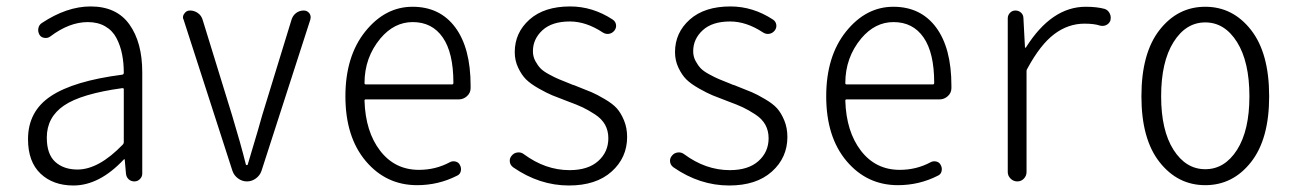

<svg xmlns="http://www.w3.org/2000/svg" viewBox="-20 -566 4030 599"><path d="M209 12.7Q145.5 12.7 106.4 -24.4Q67.4 -61.5 67.4 -131.8Q67.4 -218.8 138.7 -266.1Q210 -313.5 361.3 -333Q366.2 -334 366.2 -338.9Q366.2 -370.1 360.8 -397Q355.5 -423.8 343.3 -447.3Q331.1 -470.7 308.1 -483.9Q285.2 -497.1 253.9 -497.1Q196.3 -497.1 136.7 -452.1Q128.9 -446.3 118.7 -447.8Q108.4 -449.2 103.5 -457Q97.7 -466.8 99.6 -477.5Q101.6 -488.3 110.4 -494.1Q188.5 -545.9 262.7 -545.9Q343.8 -545.9 383.8 -489.7Q423.8 -433.6 423.8 -340.8V-24.4Q423.8 -14.6 416.5 -7.3Q409.2 0 399.4 0Q388.7 0 381.3 -6.8Q374 -13.7 373 -24.4L369.1 -68.4Q369.1 -69.3 368.2 -69.3Q367.2 -69.3 366.2 -68.4Q290 12.7 209 12.7ZM221.7 -37.1Q288.1 -37.1 363.3 -115.2Q366.2 -118.2 366.2 -122.1V-288.1Q366.2 -291 362.3 -291Q362.3 -291 361.3 -291Q233.4 -273.4 179.7 -236.8Q126 -200.2 126 -136.7Q126 -85 152.3 -61Q178.7 -37.1 221.7 -37.1Z M705.1 -33.2 552.7 -504.9Q550.8 -507.8 550.8 -511.7Q550.8 -518.6 555.7 -524.4Q561.5 -533.2 573.2 -533.2Q585.9 -533.2 597.2 -525.4Q608.4 -517.6 612.3 -503.9L704.1 -206.1Q730.5 -119.1 747.1 -52.7Q748 -50.8 750 -50.8Q752 -50.8 752.9 -52.7Q793.9 -189.5 797.9 -206.1L889.6 -504.9Q893.6 -517.6 903.8 -525.4Q914.1 -533.2 927.7 -533.2Q938.5 -533.2 945.3 -524.4Q949.2 -518.6 949.2 -511.7Q949.2 -508.8 948.2 -504.9L795.9 -33.2Q791 -18.6 778.3 -9.3Q765.6 0 750.5 0Q735.4 0 722.7 -9.3Q710 -18.6 705.1 -33.2Z M1281.2 11.7Q1184.6 11.7 1121.1 -63.5Q1057.6 -138.7 1057.6 -265.6Q1057.6 -390.6 1119.6 -467.8Q1181.6 -544.9 1267.1 -544.9Q1352.5 -544.9 1400.4 -480.5Q1448.2 -416 1448.2 -298.8Q1448.2 -293 1448.2 -291Q1448.2 -276.4 1437 -266.1Q1425.8 -255.9 1411.1 -255.9H1121.1Q1117.2 -255.9 1117.2 -252Q1120.1 -155.3 1166 -95.7Q1211.9 -36.1 1287.1 -36.1Q1338.9 -36.1 1382.8 -59.6Q1391.6 -64.5 1401.4 -62Q1411.1 -59.6 1415 -50.8Q1419.9 -42 1417.5 -31.7Q1415 -21.5 1405.3 -17.6Q1347.7 11.7 1281.2 11.7ZM1117.2 -306.6Q1117.2 -302.7 1121.1 -302.7H1390.6Q1394.5 -302.7 1394.5 -307.6Q1394.5 -401.4 1361.3 -449.2Q1328.1 -497.1 1267.6 -497.1Q1210 -497.1 1167 -446.3Q1117.2 -386.7 1117.2 -306.6Z M1754.9 12.7Q1663.1 12.7 1581.1 -43.9Q1570.3 -51.8 1570.3 -64.5Q1570.3 -73.2 1576.2 -80.1Q1583 -88.9 1594.2 -90.3Q1605.5 -91.8 1614.3 -85Q1681.6 -35.2 1756.8 -35.2Q1814.5 -35.2 1846.2 -63.5Q1877.9 -91.8 1877.9 -134.8Q1877.9 -158.2 1867.7 -176.8Q1857.4 -195.3 1836.4 -209Q1815.4 -222.7 1797.9 -231Q1780.3 -239.3 1751 -250Q1719.7 -261.7 1703.1 -268.6Q1686.5 -275.4 1660.6 -290Q1634.8 -304.7 1621.1 -318.4Q1607.4 -332 1596.7 -354.5Q1585.9 -377 1585.9 -403.3Q1585.9 -463.9 1631.8 -504.9Q1677.7 -545.9 1758.8 -545.9Q1829.1 -545.9 1891.6 -504.9Q1900.4 -499 1901.9 -488.8Q1903.3 -478.5 1896.5 -470.2Q1889.6 -461.9 1879.4 -460.4Q1869.1 -459 1860.4 -464.8Q1808.6 -499 1757.8 -499Q1702.1 -499 1672.4 -471.7Q1642.6 -444.3 1642.6 -406.2Q1642.6 -389.6 1649.9 -376Q1657.2 -362.3 1666 -353Q1674.8 -343.8 1692.9 -334Q1710.9 -324.2 1722.7 -319.3Q1734.4 -314.5 1758.8 -304.7Q1763.7 -302.7 1765.6 -301.8Q1770.5 -300.8 1779.3 -296.9Q1809.6 -285.2 1825.7 -278.3Q1841.8 -271.5 1866.7 -256.8Q1891.6 -242.2 1904.3 -228Q1917 -213.9 1926.8 -190.4Q1936.5 -167 1936.5 -138.7Q1936.5 -74.2 1888.2 -30.8Q1839.8 12.7 1754.9 12.7Z M2254.9 12.7Q2163.1 12.7 2081.1 -43.9Q2070.3 -51.8 2070.3 -64.5Q2070.3 -73.2 2076.2 -80.1Q2083 -88.9 2094.2 -90.3Q2105.5 -91.8 2114.3 -85Q2181.6 -35.2 2256.8 -35.2Q2314.5 -35.2 2346.2 -63.5Q2377.9 -91.8 2377.9 -134.8Q2377.9 -158.2 2367.7 -176.8Q2357.4 -195.3 2336.4 -209Q2315.4 -222.7 2297.9 -231Q2280.3 -239.3 2251 -250Q2219.7 -261.7 2203.1 -268.6Q2186.5 -275.4 2160.6 -290Q2134.8 -304.7 2121.1 -318.4Q2107.4 -332 2096.7 -354.5Q2085.9 -377 2085.9 -403.3Q2085.9 -463.9 2131.8 -504.9Q2177.7 -545.9 2258.8 -545.9Q2329.1 -545.9 2391.6 -504.9Q2400.4 -499 2401.9 -488.8Q2403.3 -478.5 2396.5 -470.2Q2389.6 -461.9 2379.4 -460.4Q2369.1 -459 2360.4 -464.8Q2308.6 -499 2257.8 -499Q2202.1 -499 2172.4 -471.7Q2142.6 -444.3 2142.6 -406.2Q2142.6 -389.6 2149.9 -376Q2157.2 -362.3 2166 -353Q2174.8 -343.8 2192.9 -334Q2210.9 -324.2 2222.7 -319.3Q2234.4 -314.5 2258.8 -304.7Q2263.7 -302.7 2265.6 -301.8Q2270.5 -300.8 2279.3 -296.9Q2309.6 -285.2 2325.7 -278.3Q2341.8 -271.5 2366.7 -256.8Q2391.6 -242.2 2404.3 -228Q2417 -213.9 2426.8 -190.4Q2436.5 -167 2436.5 -138.7Q2436.5 -74.2 2388.2 -30.8Q2339.8 12.7 2254.9 12.7Z M2781.2 11.7Q2684.6 11.7 2621.1 -63.5Q2557.6 -138.7 2557.6 -265.6Q2557.6 -390.6 2619.6 -467.8Q2681.6 -544.9 2767.1 -544.9Q2852.5 -544.9 2900.4 -480.5Q2948.2 -416 2948.2 -298.8Q2948.2 -293 2948.2 -291Q2948.2 -276.4 2937 -266.1Q2925.8 -255.9 2911.1 -255.9H2621.1Q2617.2 -255.9 2617.2 -252Q2620.1 -155.3 2666 -95.7Q2711.9 -36.1 2787.1 -36.1Q2838.9 -36.1 2882.8 -59.6Q2891.6 -64.5 2901.4 -62Q2911.1 -59.6 2915 -50.8Q2919.9 -42 2917.5 -31.7Q2915 -21.5 2905.3 -17.6Q2847.7 11.7 2781.2 11.7ZM2617.2 -306.6Q2617.2 -302.7 2621.1 -302.7H2890.6Q2894.5 -302.7 2894.5 -307.6Q2894.5 -401.4 2861.3 -449.2Q2828.1 -497.1 2767.6 -497.1Q2710 -497.1 2667 -446.3Q2617.2 -386.7 2617.2 -306.6Z M3124 -29.3V-508.8Q3124 -518.6 3130.9 -525.9Q3137.7 -533.2 3147.9 -533.2Q3158.2 -533.2 3165.5 -526.4Q3172.9 -519.5 3172.9 -508.8L3177.7 -418Q3177.7 -417 3178.7 -417Q3179.7 -417 3180.7 -418Q3260.7 -544.9 3367.2 -544.9Q3402.3 -544.9 3426.8 -538.1Q3437.5 -534.2 3442.4 -523.4Q3445.3 -517.6 3445.3 -510.7Q3445.3 -506.8 3444.3 -502Q3440.4 -492.2 3431.2 -487.8Q3421.9 -483.4 3411.1 -486.3Q3393.6 -492.2 3363.3 -492.2Q3312.5 -492.2 3269 -459.5Q3225.6 -426.8 3185.5 -352.5Q3182.6 -348.6 3182.6 -344.7V-29.3Q3182.6 -17.6 3174.3 -8.8Q3166 0 3153.8 0Q3141.6 0 3132.8 -8.8Q3124 -17.6 3124 -29.3Z M3541 -265.6Q3541 -400.4 3597.7 -472.7Q3654.3 -544.9 3740.2 -544.9Q3826.2 -544.9 3882.8 -472.7Q3939.5 -400.4 3939.5 -265.6Q3939.5 -131.8 3882.8 -60.1Q3826.2 11.7 3740.2 11.7Q3654.3 11.7 3597.7 -60.1Q3541 -131.8 3541 -265.6ZM3877.9 -265.6Q3877.9 -373 3839.4 -434.6Q3800.8 -496.1 3740.2 -496.1Q3679.7 -496.1 3641.1 -434.6Q3602.5 -373 3602.5 -265.6Q3602.5 -159.2 3641.1 -98.6Q3679.7 -38.1 3740.2 -38.1Q3800.8 -38.1 3839.4 -98.6Q3877.9 -159.2 3877.9 -265.6Z"/></svg>

Font: Gen Jyuu Gothic L Monospace Light
Style: Regular
Weight: 300
Designer: [Source Han Sans]
Ryoko NISHIZUKA  (kana & ideographs); Paul D. Hunt (Latin, Greek & Cyrillic); Wenlong ZHANG  (bopomofo
Version: Version 1.002.20150607